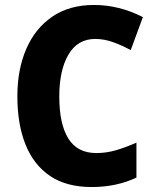

<svg xmlns="http://www.w3.org/2000/svg" viewBox="-20 -837 627 774"><path d="M364 -680Q293 -680 256 -617Q219 -554 219 -448Q219 -337 255.5 -278.5Q292 -220 368 -220Q409 -220 448 -231.5Q487 -243 530 -262V-121Q449 -83 350 -83Q248 -83 182 -127.5Q116 -172 83 -254Q50 -336 50 -449Q50 -557 86 -640Q122 -723 191 -770Q260 -817 359 -817Q460 -817 556 -768L507 -635Q472 -654 436 -667Q400 -680 364 -680Z"/></svg>

Font: Noto Sans Telugu UI SemiCondensed ExtraBold
Style: Regular
Weight: 800
Width: 4
Designer: Jelle Bosma - Monotype Design Team
Foundry: Monotype Imaging Inc.
Version: Version 2.005; ttfautohint (v1.8.4.7-5d5b)